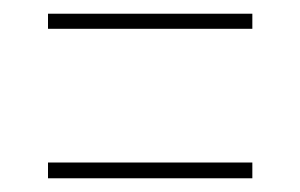

<svg xmlns="http://www.w3.org/2000/svg" viewBox="-20 -433 438 280"><path d="M50 -391V-413H348V-391ZM50 -173V-196H348V-173Z"/></svg>

Font: Alumni Sans Thin
Style: Regular
Weight: 100
Designer: Robert E. Leuschke
Foundry: Robert E. Leuschke
Version: Version 1.018